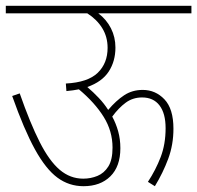

<svg xmlns="http://www.w3.org/2000/svg" viewBox="-20 -642 680 662"><path d="M0 -622H640V-596H319Q347 -575 362.5 -544.5Q378 -514 378 -478Q378 -431 355 -395.5Q332 -360 281 -342Q302 -324 320.5 -304.5Q339 -285 353 -263Q380 -295 408 -313.5Q436 -332 472 -332Q516 -332 547 -299.5Q578 -267 578 -198Q578 -143 560 -94.5Q542 -46 514 0L490 -15Q517 -56 534 -100.5Q551 -145 551 -200Q551 -251 530 -278.5Q509 -306 470 -306Q438 -306 413.5 -288Q389 -270 367 -240Q380 -216 387.5 -189Q395 -162 395 -131Q395 -68 360.5 -34Q326 0 268 0Q218 0 178 -29.5Q138 -59 100.5 -127Q63 -195 22 -311L48 -320Q84 -217 117 -152Q150 -87 186 -56.5Q222 -26 267 -26Q293 -26 316 -35.5Q339 -45 353.5 -68Q368 -91 368 -133Q368 -190 337.5 -239Q307 -288 252 -334Q232 -330 209 -328L207 -354Q283 -358 317 -391Q351 -424 351 -477Q351 -515 332.5 -545Q314 -575 281 -596H0Z"/></svg>

Font: Noto Sans SemiCondensed Thin
Style: Italic
Weight: 100
Width: 4
Italic angle: -12°
Designer: Monotype Design Team
Foundry: Monotype Imaging Inc.
Version: Version 2.013; ttfautohint (v1.8.4.7-5d5b)